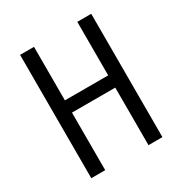

<svg xmlns="http://www.w3.org/2000/svg" viewBox="-171 -863 942 991"><g transform="rotate(-30 300.0 -367.5)"><path d="M88 0V-735H171V-416H429V-735H512V0H429V-343H171V0Z"/></g></svg>

Font: Zed Sans Extended
Style: Regular
Weight: 400
Width: 7
Designer: Belleve Invis
Foundry: Belleve Invis
Version: Version 1.0.0; ttfautohint (v1.8.4)